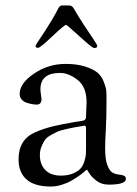

<svg xmlns="http://www.w3.org/2000/svg" viewBox="-20 -668 501 703"><path d="M110 -499Q110 -500 114 -508Q131 -533 145.5 -555.5Q160 -578 168 -591.5Q176 -605 182.5 -616.5Q189 -628 191.5 -633.5Q194 -639 197 -642.5Q200 -646 202 -647Q204 -648 208 -648H233Q244 -648 250 -637Q266 -609 288 -575.5Q310 -542 323 -523Q336 -504 336 -500Q336 -492 325 -492Q318 -492 271.5 -534.5Q225 -577 222 -577Q216 -577 171.5 -535Q127 -493 120 -493Q110 -493 110 -499ZM48 -85Q48 -121 63 -145.5Q78 -170 108.5 -183.5Q139 -197 172 -205Q205 -213 252 -221Q258 -222 261 -222.5Q264 -223 269 -223.5Q274 -224 278 -225Q285 -226 287.5 -227Q290 -228 292.5 -231.5Q295 -235 295 -241Q295 -251 296 -268.5Q297 -286 297 -293Q297 -350 264 -375.5Q231 -401 200 -401Q128 -401 128 -341Q128 -333 130 -321Q132 -309 132 -305Q132 -285 114 -285Q108 -285 99 -286.5Q90 -288 78.5 -291.5Q67 -295 59.5 -303.5Q52 -312 52 -324Q52 -363 104.5 -398.5Q157 -434 220 -434Q263 -434 293 -424Q323 -414 337.5 -401.5Q352 -389 360 -368.5Q368 -348 369 -336.5Q370 -325 370 -308Q370 -236 367.5 -194.5Q365 -153 365 -122Q365 -85 373 -63.5Q381 -42 392 -36Q403 -30 414 -29Q425 -28 433 -25Q441 -22 441 -13Q441 8 378 8Q352 8 333.5 -6Q315 -20 307 -33.5Q299 -47 298 -47Q297 -47 290 -40.5Q283 -34 270.5 -25Q258 -16 242.5 -7Q227 2 206.5 8.5Q186 15 166 15Q102 15 73 -15Q48 -40 48 -85ZM126 -100Q126 -66 146 -45.5Q166 -25 203 -25Q229 -25 247.5 -33Q266 -41 275 -51Q284 -61 289 -77.5Q294 -94 294.5 -103Q295 -112 295 -127V-199Q295 -208 288 -208Q286 -208 283 -207Q280 -206 278 -206Q255 -202 249 -201Q243 -200 221 -195Q199 -190 190.5 -186Q182 -182 166.5 -173.5Q151 -165 144.5 -155.5Q138 -146 132 -131.5Q126 -117 126 -100Z"/></svg>

Font: OFL Sorts Mill Goudy TT
Style: Regular
Weight: 500
Version: Version 003.000